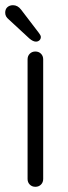

<svg xmlns="http://www.w3.org/2000/svg" viewBox="-29 -718 263 738"><path d="M107 0Q94 0 85.5 -8.5Q77 -17 77 -30V-490Q77 -503 85.5 -511.5Q94 -520 107 -520Q120 -520 128.5 -511.5Q137 -503 137 -490V-30Q137 -17 128.5 -8.5Q120 0 107 0ZM84 -570 5 -643Q-9 -654 -9 -669Q-9 -683 -0.5 -690.5Q8 -698 21 -698Q39 -698 52 -681L120 -592Q128 -582 128 -576Q128 -568 122.5 -563Q117 -558 109 -558Q98 -558 84 -570Z"/></svg>

Font: Quicksand
Style: Regular
Weight: 400
Designer: Andrew Paglinawan
Foundry: Andrew Paglinawan
Version: Version 3.000